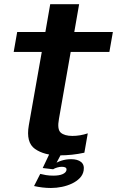

<svg xmlns="http://www.w3.org/2000/svg" viewBox="-20 -748 568 933"><path d="M268.5 7Q331 7 390 -6L406.5 -100Q369 -87.5 332 -87.5Q293.5 -87.5 275.2 -103.5Q257 -119.5 266.5 -170.5L323.5 -495.5H511.5L528.5 -592.5H341L364.5 -727.5H224L200.5 -592.5H63.5L46.5 -495.5H183L120 -139Q105.5 -55.5 150.2 -24.2Q195 7 268.5 7ZM227.5 165.5Q254.5 165.5 281 160Q307.5 154.5 330 143.8Q352.5 133 367.8 117.2Q383 101.5 386.5 80.5Q391 53 374 39.2Q357 25.5 325.5 25.5Q300.5 25.5 278.2 32.8Q256 40 244.5 49.5L238 74.5Q246 69.5 257.8 66Q269.5 62.5 280.5 62.5Q292.5 62.5 298.5 66.2Q304.5 70 303 79Q300.5 91 284.2 98.2Q268 105.5 239 105.5Q219.5 105.5 203.2 102.8Q187 100 175.5 97L145.5 156Q165 160.5 186 163Q207 165.5 227.5 165.5ZM238 74.5 277.5 0H220L187.5 68.5Z"/></svg>

Font: Anybody UltraCondensed Thin SemiBold
Style: Italic
Weight: 600
Italic angle: -10°
Version: Version 1.111